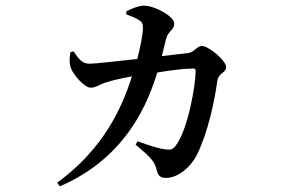

<svg xmlns="http://www.w3.org/2000/svg" viewBox="-20 -600 1040 681"><path d="M569 31C612 31 657 -8 678 -50C719 -133 741 -243 751 -314C755 -341 782 -342 782 -362C782 -386 719 -437 696 -437C679 -437 669 -415 648 -412L554 -401L569 -462C578 -493 598 -493 598 -517C598 -541 532 -579 491 -580C470 -580 445 -568 428 -560V-549C443 -543 461 -537 474 -528C484 -522 487 -515 487 -499C487 -478 477 -431 467 -391C389 -382 316 -374 297 -374C270 -374 257 -394 241 -418L230 -415C226 -393 225 -375 232 -357C242 -333 279 -289 302 -289C320 -289 334 -301 357 -308C377 -315 415 -323 448 -329C411 -213 346 -72 183 48L192 61C434 -43 507 -244 538 -343C583 -350 633 -357 665 -357C671 -357 674 -355 674 -348C674 -300 647 -140 603 -83C593 -70 586 -68 567 -70C548 -72 511 -83 468 -99L461 -87C509 -46 527 -30 534 -3C540 22 546 31 569 31Z"/></svg>

Font: GenKiMin2 TW SB
Style: Regular
Weight: 600
Version: Version 2.100;PS 2.1;hotconv 16.6.51;makeotf.lib2.5.65220 DE